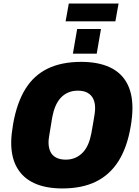

<svg xmlns="http://www.w3.org/2000/svg" viewBox="-20 -1048 781 1080"><path d="M331 12Q238 12 174 -17Q110 -46 76.5 -103.5Q43 -161 43 -245Q43 -270 46 -296.5Q49 -323 54 -352Q75 -470 122.5 -547Q170 -624 248 -662Q326 -700 436 -700Q530 -700 594.5 -671Q659 -642 692 -584Q725 -526 725 -440Q725 -417 722.5 -391Q720 -365 715 -336Q695 -218 646 -141Q597 -64 519 -26Q441 12 331 12ZM350 -150Q380 -150 404.5 -161Q429 -172 447 -191.5Q465 -211 476.5 -238.5Q488 -266 494 -299Q501 -339 505.5 -364.5Q510 -390 512 -404.5Q514 -419 514.5 -426.5Q515 -434 515 -440Q515 -470 504.5 -492Q494 -514 472.5 -526Q451 -538 418 -538Q387 -538 362.5 -527Q338 -516 320.5 -496.5Q303 -477 291.5 -449.5Q280 -422 274 -389Q267 -348 263 -322.5Q259 -297 256.5 -282.5Q254 -268 253.5 -260.5Q253 -253 253 -247Q253 -218 263 -196Q273 -174 295 -162Q317 -150 350 -150ZM390 -746 414 -885H548L524 -746ZM349 -928 367 -1028H647L629 -928Z"/></svg>

Font: Archivo SemiCondensed Black
Style: Italic
Weight: 900
Width: 4
Italic angle: -10°
Designer: Hector Gatti
Foundry: Omnibus-Type
Version: Version 2.001